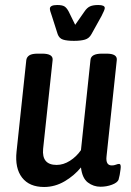

<svg xmlns="http://www.w3.org/2000/svg" viewBox="-20 -738 523 766"><path d="M156 8Q97 8 68 -29.5Q39 -67 46 -133L85 -499Q87 -511 97.5 -517.5Q108 -524 131 -524H148Q192 -524 190 -499L152 -144Q146 -80 206 -80Q233 -80 259 -96.5Q285 -113 303 -139L341 -499Q343 -524 387 -524H405Q448 -524 446 -499L405 -114Q401 -78 426 -78Q435 -78 442.5 -81Q450 -84 455 -84Q464 -84 461 -63Q460 -53 457.5 -40Q455 -27 453 -21Q448 -9 426.5 -1Q405 7 381 7Q353 7 330.5 -10Q308 -27 303 -70Q276 -37 237.5 -14.5Q199 8 156 8ZM372 -718Q398 -718 398 -706Q398 -699 385 -674L345 -602Q336 -585 319 -580Q302 -575 275 -575Q247 -575 231.5 -580Q216 -585 210 -602L187 -674Q179 -696 179 -703Q179 -718 208 -718Q228 -718 237 -712.5Q246 -707 254 -692L280 -639L317 -692Q327 -707 339 -712.5Q351 -718 372 -718Z"/></svg>

Font: Asap Condensed Condensed Medium
Style: Italic
Weight: 500
Width: 3
Italic angle: -6°
Designer: Pablo Cosgaya
Foundry: Omnibus-Type
Version: Version 3.001; ttfautohint (v1.8.4.7-5d5b)